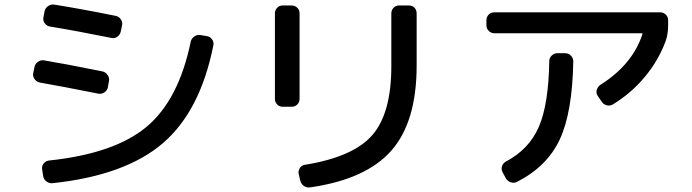

<svg xmlns="http://www.w3.org/2000/svg" viewBox="-20 -774 3040 844"><path d="M889.6 -615.2Q903.3 -613.3 912.1 -601.1Q920.9 -588.9 918 -575.2Q860.4 -285.2 695.3 -144Q530.3 -2.9 211.9 31.2Q197.3 33.2 184.6 23.9Q171.9 14.6 169.9 0L165 -30.3Q163.1 -43.9 171.9 -55.2Q180.7 -66.4 195.3 -68.4Q483.4 -98.6 624.5 -216.8Q765.6 -335 818.4 -590.8Q821.3 -604.5 833.5 -613.3Q845.7 -622.1 860.4 -620.1ZM155.3 -411.1Q141.6 -413.1 132.3 -425.8Q123 -438.5 126 -452.1L131.8 -480.5Q134.8 -494.1 147 -502.4Q159.2 -510.7 172.9 -508.8Q276.4 -491.2 430.7 -460Q444.3 -457 453.1 -444.3Q461.9 -431.6 459 -418L454.1 -389.6Q451.2 -376 438.5 -367.7Q425.8 -359.4 412.1 -362.3Q251 -394.5 155.3 -411.1ZM510.7 -634.8Q507.8 -621.1 495.6 -612.3Q483.4 -603.5 468.8 -607.4Q319.3 -637.7 200.2 -657.2Q186.5 -659.2 177.2 -670.9Q168 -682.6 170.9 -697.3L175.8 -724.6Q178.7 -738.3 191.4 -747.1Q204.1 -755.9 217.8 -753.9Q339.8 -734.4 489.3 -704.1Q502.9 -701.2 511.2 -689Q519.5 -676.8 516.6 -663.1Z M1293 -9.8Q1290 -23.4 1298.3 -35.6Q1306.6 -47.9 1321.3 -49.8Q1533.2 -84 1616.7 -180.2Q1700.2 -276.4 1700.2 -482.4V-714.8Q1700.2 -729.5 1710 -739.7Q1719.7 -750 1735.4 -750H1777.3Q1792 -750 1801.8 -740.2Q1811.5 -730.5 1811.5 -714.8V-485.4Q1811.5 -238.3 1700.2 -111.8Q1588.9 14.6 1342.8 49.8Q1328.1 51.8 1315.9 43.5Q1303.7 35.2 1299.8 19.5ZM1222.7 -304.7Q1208 -304.7 1198.2 -314.9Q1188.5 -325.2 1188.5 -339.8V-714.8Q1188.5 -729.5 1198.2 -739.7Q1208 -750 1222.7 -750H1261.7Q1276.4 -750 1286.6 -740.2Q1296.9 -730.5 1296.9 -714.8V-339.8Q1296.9 -325.2 1287.1 -314.9Q1277.3 -304.7 1261.7 -304.7Z M2153.3 -627.9Q2138.7 -627.9 2128.4 -638.2Q2118.2 -648.4 2118.2 -663.1V-684.6Q2118.2 -699.2 2127.9 -709.5Q2137.7 -719.7 2153.3 -719.7H2881.8Q2896.5 -719.7 2906.7 -710Q2917 -700.2 2917 -684.6V-663.1Q2917 -624 2906.2 -593.8Q2875 -508.8 2814.9 -436.5Q2754.9 -364.3 2674.8 -315.4Q2662.1 -307.6 2647.5 -311Q2632.8 -314.5 2625 -327.1L2607.4 -352.5Q2599.6 -364.3 2603 -377.9Q2606.4 -391.6 2618.2 -400.4Q2759.8 -489.3 2803.7 -623Q2805.7 -627.9 2799.8 -627.9ZM2429.7 -540H2464.8Q2479.5 -540 2489.7 -529.3Q2500 -518.6 2500 -503.9Q2496.1 -279.3 2440.4 -160.6Q2384.8 -42 2252.9 25.4Q2239.3 32.2 2225.1 27.3Q2210.9 22.5 2203.1 8.8L2189.5 -16.6Q2182.6 -29.3 2186.5 -42.5Q2190.4 -55.7 2203.1 -63.5Q2305.7 -117.2 2348.6 -216.3Q2391.6 -315.4 2394.5 -505.9Q2394.5 -519.5 2405.3 -529.8Q2416 -540 2429.7 -540Z"/></svg>

Font: Rounded-L Mgen+ 1m medium
Style: Regular
Weight: 500
Designer: [Source Han Sans]
Ryoko NISHIZUKA  (kana & ideographs); Paul D. Hunt (Latin, Greek & Cyrillic); Wenlong ZHANG  (bopomofo
Version: Version 1.059.20150602